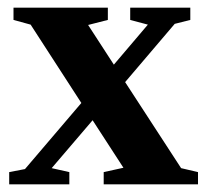

<svg xmlns="http://www.w3.org/2000/svg" viewBox="-20 -479 540 499"><path d="M15.1 -427.2V-459H260.3V-427.2L209 -414.1L275.9 -311L364.3 -415L318.4 -427.2V-459H474.6V-427.2L434.1 -417L305.2 -265.6L450.7 -42L494.6 -31.7V0H249.5V-31.7L300.8 -43L220.7 -166.5L114.3 -42L160.2 -31.7V0H3.9V-31.7L44.9 -39.6L191.4 -211.4L59.6 -415Z"/></svg>

Font: Tinos
Style: Bold
Weight: 700
Designer: Steve Matteson
Foundry: Monotype Imaging Inc.
Version: Version 1.23